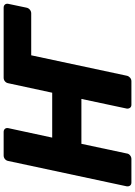

<svg xmlns="http://www.w3.org/2000/svg" viewBox="136 -876 740 1052"><g transform="rotate(-90 506.0 -350.0)"><path d="M990 -700Q1001 -700 1007 -693Q1013 -686 1011 -675L990 -575Q988 -564 979 -556.5Q970 -549 959 -549H729L617 -25Q615 -15 606.5 -7.5Q598 0 587 0H458Q447 0 441.5 -7.5Q436 -15 437 -25L490 -274H244L191 -25Q190 -15 181 -7.5Q172 0 161 0H32Q21 0 15.5 -7Q10 -14 11 -25L150 -675Q152 -686 160.5 -693Q169 -700 180 -700H309Q320 -700 326 -693Q332 -686 330 -675L278 -434H524L576 -675Q578 -686 586.5 -693Q595 -700 606 -700Z"/></g></svg>

Font: Rubik
Style: Bold Italic
Weight: 700
Italic angle: -12°
Designer: Hubert and Fischer
Foundry: Hubert and Fischer
Version: Version 2.300;gftools[0.9.30]